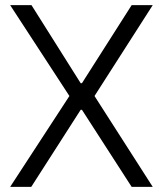

<svg xmlns="http://www.w3.org/2000/svg" viewBox="-20 -727 634 747"><path d="M293.9 -403.3H298.8L492.2 -707H574.2L347.7 -353.5L574.2 0H492.2L298.8 -299.8H293.9L101.6 0H19.5L250 -353.5L19.5 -707H102.5Z"/></svg>

Font: Pretendard Std Light
Style: Regular
Weight: 300
Designer: Base glyphs from Inter by Rasmus Andersson; Hangeul glyphs from Noto Sans CJK(Source Han Sans) by Jang Soo-young and Kan
Foundry: Kil Hyung-jin
Version: Version 1.309